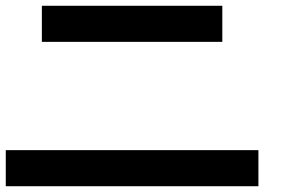

<svg xmlns="http://www.w3.org/2000/svg" viewBox="-20 -770 1040 665"><path d="M0 -125V-250H875V-125ZM125 -625V-750H750V-625Z"/></svg>

Font: GalmuriMono7 Regular
Style: Regular
Weight: 400
Designer: Lee Minseo (quiple)
Version: Version 2.399;hotconv 1.1.1;makeotfexe 2.6.0 DEVELOPMENT